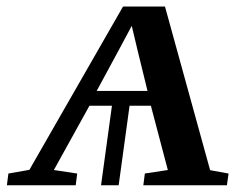

<svg xmlns="http://www.w3.org/2000/svg" viewBox="-42 -552 747 572"><path d="M-21.5 0 -17 -35 45.5 -46 324.5 -532.5H449.5L584 -45L639 -35L634 0H385L389.5 -35L458 -45.5L407.5 -237H344L311.5 0H259L291.5 -237H224.5L118.5 -45.5L188 -35L183.5 0ZM246 -281H397.5L367.5 -403.5L350.5 -475L312.5 -404Z"/></svg>

Font: Merriweather 72pt Medium
Style: Italic
Weight: 500
Italic angle: -7.8°
Version: Version 2.101